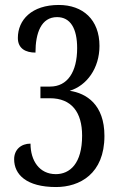

<svg xmlns="http://www.w3.org/2000/svg" viewBox="-20 -744 482 774"><path d="M206 10C301 10 401 -43 401 -196C401 -323 328 -368 261 -378C330 -399 381 -469 381 -559C381 -665 314 -724 217 -724C108 -724 52 -664 52 -591C52 -547 85 -532 123 -532C123 -611 146 -675 210 -675C264 -675 291 -629 291 -550C291 -454 252 -395 182 -395H143V-348H181C269 -348 311 -291 311 -197C311 -85 262 -42 205 -42C139 -42 103 -96 103 -165C65 -165 37 -141 37 -102C37 -41 86 10 206 10Z"/></svg>

Font: Noto Serif Lao ExtCond
Style: Regular
Weight: 400
Width: 2
Designer: Monotype Design Team
Foundry: Monotype Imaging Inc.
Version: Version 2.004